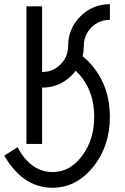

<svg xmlns="http://www.w3.org/2000/svg" viewBox="-75 -674 583 899"><path d="M170.9 205.1Q59.6 205.1 -19 107.9Q-39.6 82.5 -54.7 54.7L7.3 15.1Q18.1 36.6 32.7 56.2Q89.8 131.8 170.9 131.8Q252 131.8 309.1 56.2Q366.2 -19.5 366.2 -127Q366.2 -234.4 309.1 -310.1Q294.9 -328.6 279.3 -342.8Q271 -331.5 260.3 -320.8Q203.1 -263.7 122.1 -263.7V0H48.8V-644.5H122.1V-336.9Q172.9 -336.9 208.5 -372.6Q244.1 -408.2 244.1 -459Q244.1 -540 301.3 -597.2Q358.4 -654.3 439.5 -654.3V-581.1Q388.7 -581.1 353 -545.4Q317.4 -509.8 317.4 -459Q317.4 -433.6 312 -410.6Q337.9 -390.1 360.8 -361.8Q439.5 -264.6 439.5 -127Q439.5 10.7 360.8 107.9Q282.2 205.1 170.9 205.1Z"/></svg>

Font: Catrinity
Style: Regular
Weight: 400
Designer: Alexander Lange
Foundry: High-Logic / Made with FontCreator
Version: Version 2.090;May 20, 2024;FontCreator 15.0.0.2974 64-bit